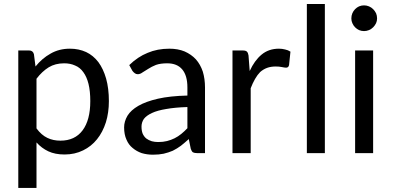

<svg xmlns="http://www.w3.org/2000/svg" viewBox="-20 -756 1938 948"><path d="M160.2 -122.1Q184.6 -88.9 213.9 -75.2Q242.2 -61.5 278.3 -61.5Q349.6 -61.5 387.7 -112.3Q425.8 -163.1 425.8 -256.8Q425.8 -305.7 417 -341.8Q408.2 -377 391.6 -399.4Q375 -422.9 350.6 -432.6Q327.1 -443.4 296.9 -443.4Q252.9 -443.4 220.7 -423.8Q187.5 -403.3 160.2 -367.2Q160.2 -285.2 160.2 -122.1ZM155.3 -427.7Q187.5 -467.8 229.5 -491.2Q271.5 -515.6 325.2 -515.6Q369.1 -515.6 405.3 -499Q440.4 -482.4 465.8 -449.2Q490.2 -416 503.9 -368.2Q517.6 -319.3 517.6 -256.8Q517.6 -200.2 502.9 -152.3Q487.3 -103.5 459 -68.4Q430.7 -33.2 390.6 -13.7Q349.6 6.8 298.8 6.8Q252 6.8 218.8 -8.8Q185.5 -24.4 160.2 -52.7Q160.2 22.5 160.2 171.9Q137.7 171.9 70.3 171.9Q70.3 43.9 70.3 -336.9Q70.3 -378.9 70.3 -506.8Q84 -506.8 124 -506.8Q142.6 -506.8 147.5 -488.3Q150.4 -467.8 155.3 -427.7Z M905.3 -227.5Q843.8 -225.6 800.8 -217.8Q757.8 -210.9 730.5 -198.2Q703.1 -185.5 690.4 -168.9Q678.7 -151.4 678.7 -130.9Q678.7 -110.4 684.6 -95.7Q691.4 -81.1 702.1 -72.3Q713.9 -63.5 729.5 -58.6Q744.1 -54.7 761.7 -54.7Q785.2 -54.7 804.7 -59.6Q824.2 -64.5 841.8 -73.2Q859.4 -82 875 -94.7Q890.6 -107.4 905.3 -123Q905.3 -158.2 905.3 -227.5ZM618.2 -434.6Q660.2 -475.6 709 -495.1Q756.8 -515.6 816.4 -515.6Q858.4 -515.6 891.6 -502Q924.8 -487.3 947.3 -462.9Q969.7 -437.5 981.4 -402.3Q992.2 -366.2 992.2 -324.2Q992.2 -215.8 992.2 0Q982.4 0 953.1 0Q940.4 0 932.6 -3.9Q925.8 -8.8 921.9 -21.5Q918.9 -37.1 912.1 -69.3Q891.6 -50.8 873 -36.1Q854.5 -22.5 833 -11.7Q812.5 -2.9 788.1 2.9Q764.6 7.8 735.4 7.8Q706.1 7.8 679.7 0Q654.3 -8.8 634.8 -25.4Q615.2 -41 604.5 -66.4Q592.8 -91.8 592.8 -127Q592.8 -156.2 609.4 -184.6Q626 -211.9 663.1 -233.4Q700.2 -254.9 759.8 -268.6Q819.3 -282.2 905.3 -284.2Q905.3 -297.9 905.3 -324.2Q905.3 -382.8 879.9 -413.1Q854.5 -443.4 805.7 -443.4Q772.5 -443.4 750 -435.5Q728.5 -426.8 711.9 -416Q695.3 -406.2 683.6 -398.4Q671.9 -389.6 660.2 -389.6Q651.4 -389.6 645.5 -394.5Q638.7 -399.4 633.8 -406.2Q628.9 -416 618.2 -434.6Z M1212.9 -405.3Q1236.3 -457 1271.5 -486.3Q1306.6 -515.6 1357.4 -515.6Q1373 -515.6 1387.7 -511.7Q1402.3 -508.8 1414.1 -501Q1412.1 -478.5 1407.2 -434.6Q1404.3 -421.9 1392.6 -421.9Q1385.7 -421.9 1372.1 -424.8Q1358.4 -427.7 1341.8 -427.7Q1317.4 -427.7 1298.8 -420.9Q1280.3 -414.1 1264.6 -400.4Q1251 -386.7 1239.3 -366.2Q1227.5 -345.7 1217.8 -320.3Q1217.8 -212.9 1217.8 0Q1195.3 0 1127.9 0Q1127.9 -79.1 1127.9 -316.4Q1127.9 -364.3 1127.9 -506.8Q1140.6 -506.8 1178.7 -506.8Q1193.4 -506.8 1199.2 -501Q1205.1 -495.1 1207 -482.4Q1209 -456.1 1212.9 -405.3Z M1584 -736.3Q1584 -552.7 1584 0Q1562.5 0 1495.1 0Q1495.1 -115.2 1495.1 -460.9Q1495.1 -529.3 1495.1 -736.3Q1517.6 -736.3 1584 -736.3Z M1822.3 -506.8Q1822.3 -379.9 1822.3 0Q1800.8 0 1733.4 0Q1733.4 -79.1 1733.4 -316.4Q1733.4 -364.3 1733.4 -506.8Q1755.9 -506.8 1822.3 -506.8ZM1841.8 -665Q1841.8 -652.3 1836.9 -641.6Q1831.1 -629.9 1822.3 -621.1Q1813.5 -612.3 1801.8 -607.4Q1790 -602.5 1777.3 -602.5Q1764.6 -602.5 1752.9 -607.4Q1742.2 -612.3 1733.4 -621.1Q1724.6 -629.9 1719.7 -641.6Q1714.8 -652.3 1714.8 -665Q1714.8 -678.7 1719.7 -690.4Q1724.6 -702.1 1733.4 -710.9Q1742.2 -719.7 1752.9 -724.6Q1764.6 -729.5 1777.3 -729.5Q1790 -729.5 1801.8 -724.6Q1813.5 -719.7 1822.3 -710.9Q1831.1 -702.1 1836.9 -690.4Q1841.8 -678.7 1841.8 -665Z"/></svg>

Font: Lato
Style: Regular
Weight: 400
Designer: Lukasz Dziedzic with Adam Twardoch and Botio Nikoltchev
Version: Version 2.015; 2015-08-06; http://www.latofonts.com/